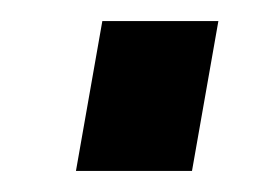

<svg xmlns="http://www.w3.org/2000/svg" viewBox="-20 -429 252 182"><path d="M52 -267 77 -409H187L162 -267Z"/></svg>

Font: Archivo ExtraCondensed
Style: Bold Italic
Weight: 700
Width: 2
Italic angle: -10°
Designer: Hector Gatti
Foundry: Omnibus-Type
Version: Version 2.001